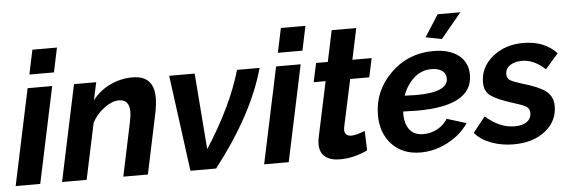

<svg xmlns="http://www.w3.org/2000/svg" viewBox="-52 -881 3105 1043"><g transform="rotate(-5 1500.5 -360.0)"><path d="M151 -730H285L257 -597H123ZM107 -524H241L130 0H-4Z M360 -524H481L460 -427Q498 -477 556.5 -505Q615 -533 679 -533Q796 -533 796 -412Q796 -375 786 -327L717 0H583L645 -294Q652 -329 652 -347Q652 -415 595 -415Q558 -415 515 -383.5Q472 -352 448 -306L383 0H249Z M879 -524H1018L1050 -109Q1192 -328 1249 -524H1372Q1304 -277 1089 0H949Z M1506 -730H1640L1612 -597H1478ZM1462 -524H1596L1485 0H1351Z M1655 -83Q1655 -103 1659 -120L1723 -421H1658L1680 -524H1744L1780 -694H1914L1878 -524H1983L1961 -421H1857L1802 -165Q1800 -153 1800 -149Q1800 -114 1838 -114Q1862 -114 1911 -133L1915 -27Q1841 9 1764 9Q1714 9 1684.5 -13.5Q1655 -36 1655 -83Z M2485 -730 2372 -594 2285 -611 2361 -730ZM2205 -218Q2184 -218 2128 -220V-207Q2128 -152 2153 -120Q2178 -88 2228 -88Q2268 -88 2303.5 -107Q2339 -126 2360 -160L2466 -127Q2425 -66 2353 -28Q2281 10 2204 10Q2106 10 2048 -52Q1990 -114 1990 -212Q1990 -343 2085.5 -438Q2181 -533 2320 -533Q2406 -533 2456.5 -494.5Q2507 -456 2507 -387Q2507 -218 2205 -218ZM2301 -436Q2246 -436 2205.5 -399.5Q2165 -363 2144 -305Q2186 -303 2206 -303Q2380 -303 2380 -378Q2380 -406 2358.5 -421Q2337 -436 2301 -436Z M2500 -71 2567 -155Q2643 -87 2726 -87Q2768 -87 2792 -104.5Q2816 -122 2816 -152Q2816 -176 2797 -187.5Q2778 -199 2725 -215Q2640 -242 2607 -266.5Q2574 -291 2574 -339Q2574 -422 2642 -478Q2710 -534 2810 -534Q2926 -534 2992 -462L2921 -381Q2860 -438 2795 -438Q2755 -438 2729.5 -420.5Q2704 -403 2704 -372Q2704 -350 2721 -339.5Q2738 -329 2787 -314Q2875 -289 2913 -259.5Q2951 -230 2951 -178Q2951 -96 2884.5 -43Q2818 10 2711 10Q2646 10 2589.5 -11Q2533 -32 2500 -71Z"/></g></svg>

Font: Raleway-v4020
Style: Bold Italic
Weight: 700
Italic angle: -12°
Designer: Matt McInerney, Pablo Impallari, Rodrigo Fuenzalida
Foundry: Matt McInerney, Pablo Impallari, Rodrigo Fuenzalida
Version: Version 4.020;PS 004.020;hotconv 1.0.88;makeotf.lib2.5.64775